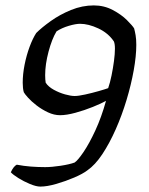

<svg xmlns="http://www.w3.org/2000/svg" viewBox="-20 -585 552 710"><path d="M129 105Q114 105 91 95.5Q68 86 48 73.5Q28 61 20 52Q30 30 42 24Q68 29 94.5 31Q121 33 147 33Q171 33 204 28Q237 23 256 16Q268 8 289 -23Q310 -54 332.5 -102.5Q355 -151 372 -212Q354 -202 323 -189.5Q292 -177 259 -168Q226 -159 202 -159Q180 -159 157.5 -169.5Q135 -180 115.5 -195Q96 -210 83.5 -224Q71 -238 68 -244Q64 -258 64 -279Q64 -311 71 -346Q78 -381 89.5 -412Q101 -443 114 -463Q134 -483 167.5 -507Q201 -531 242.5 -548Q284 -565 327 -565Q365 -565 397 -548Q429 -531 449.5 -510.5Q470 -490 476 -480Q479 -469 481.5 -454.5Q484 -440 484 -419Q484 -378 474.5 -325Q465 -272 448 -215.5Q431 -159 408 -107Q385 -55 358.5 -15Q332 25 303 45Q286 58 254.5 71.5Q223 85 188.5 95Q154 105 129 105ZM256 -230Q270 -230 295 -235.5Q320 -241 344.5 -248Q369 -255 380 -259Q387 -279 392.5 -306Q398 -333 401.5 -359.5Q405 -386 405 -405Q405 -423 401 -432Q380 -463 343.5 -480Q307 -497 276 -497Q260 -497 234.5 -489.5Q209 -482 189 -469Q172 -441 159.5 -394Q147 -347 147 -307Q147 -298 147.5 -291.5Q148 -285 149 -279Q159 -264 179 -253Q199 -242 220.5 -236Q242 -230 256 -230Z"/></svg>

Font: Texturina
Style: Italic
Weight: 400
Italic angle: -11°
Designer: Guillermo Torres Carreño
Foundry: Omnibus-Type
Version: Version 1.002; ttfautohint (v1.8.3)